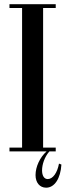

<svg xmlns="http://www.w3.org/2000/svg" viewBox="-20 -720 312 913"><path d="M260.5 58C252.5 102 231.2 131.5 207 131.5C189 131.5 180 114 180 90C180 62.3 191.9 25.9 214.8 0H245V-18H185V-682H245V-700H25V-682H85V-18H25V0H201.5C169.8 27.9 149 73.2 149 112.5C149 148.5 169 172.5 199.5 172.5C239.5 172.5 268 128.5 272 62.5Z"/></svg>

Font: Picaflor 24 pt
Style: Regular
Weight: 400
Designer: Ariel Martín Pérez
Foundry: Tunera Type Foundry
Version: Version 1.000;hotconv 1.0.109;makeotfexe 2.5.65596